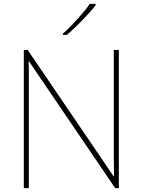

<svg xmlns="http://www.w3.org/2000/svg" viewBox="-20 -972 738 992"><path d="M594 0H575L130 -655H128Q129 -626 129 -601Q129 -576 129 -552.5Q129 -529 129 -502V0H103V-714H123L567 -61H569Q569 -86 568.5 -112Q568 -138 568 -163Q568 -188 568 -211V-714H594ZM474 -945Q461 -928 443.5 -908.5Q426 -889 406.5 -868.5Q387 -848 366.5 -828.5Q346 -809 326 -792H305V-798Q328 -818 354.5 -846Q381 -874 405.5 -902.5Q430 -931 444 -952H474Z"/></svg>

Font: Noto Sans Cham Thin
Style: Regular
Weight: 250
Version: Version 2.002